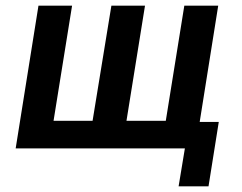

<svg xmlns="http://www.w3.org/2000/svg" viewBox="-20 -521 848 674"><path d="M607 133 629 0H35L115 -501H233L168 -97H305L371 -501H489L424 -97H562L627 -501H746L681 -93H748L712 133Z"/></svg>

Font: Nunito Sans 7pt Condensed
Style: Bold Italic
Weight: 700
Width: 3
Italic angle: -9°
Designer: Vernon Adams
Foundry: Vernon Adams
Version: Version 3.101;gftools[0.9.27]